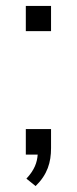

<svg xmlns="http://www.w3.org/2000/svg" viewBox="-20 -521 259 647"><path d="M69 81 100 106C140 67 152 26 152 -22V-86H67V0H107C105 26 97 51 69 81ZM67 -416H152V-501H67Z"/></svg>

Font: Poppy and Pepper Light
Style: Regular
Weight: 300
Designer: Thy Ha
Foundry: Thy Ha
Version: Version 0.001;Glyphs 3.2 (3227)